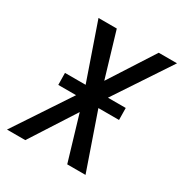

<svg xmlns="http://www.w3.org/2000/svg" viewBox="-171 -863 942 991"><g transform="rotate(30 300.0 -367.5)"><path d="M10 0 230 -332H124L123 -403H246L131 -735H240L319 -469L490 -735H599L379 -403H485L486 -332H363L478 0H369L290 -266L119 0Z"/></g></svg>

Font: Iosevka Md Ex Obl
Style: Regular
Weight: 500
Width: 7
Italic angle: -9°
Monospace: yes
Designer: Belleve Invis
Foundry: Belleve Invis
Version: Version 32.5.0; ttfautohint (v1.8.4)